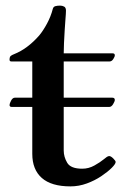

<svg xmlns="http://www.w3.org/2000/svg" viewBox="-20 -652 459 684"><path d="M14 -278Q14 -283 19.5 -293.5Q25 -304 33 -304H95V-433H21Q14 -433 14 -439Q14 -449 18 -452.5Q22 -456 30 -459Q78 -478 120 -526Q134 -543 147.5 -568Q161 -593 168 -620Q170 -628 177 -630Q184 -632 194 -632Q202 -632 208.5 -628.5Q215 -625 215 -614Q215 -608 214.5 -601.5Q214 -595 213 -581Q212 -568 210.5 -545Q209 -522 208 -499Q207 -476 207 -462H381Q389 -462 389 -455Q389 -450 383.5 -441.5Q378 -433 370 -433H207V-304H380Q389 -304 389 -296Q389 -291 383 -281Q377 -271 369 -271H207V-116Q207 -93 219.5 -72Q232 -51 273 -51Q296 -51 316.5 -62.5Q337 -74 349 -84Q355 -89 360 -92.5Q365 -96 369 -96Q375 -96 383.5 -87.5Q392 -79 392 -75Q392 -68 378 -54Q364 -40 341 -24.5Q318 -9 289.5 1.5Q261 12 231 12Q163 12 129 -18Q95 -48 95 -104V-271H22Q14 -271 14 -278Z"/></svg>

Font: Monomakh
Style: Regular
Weight: 400
Version: Version 1.200; ttfautohint (v1.8.4.7-5d5b)